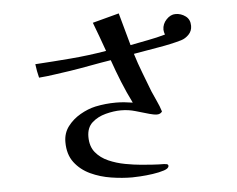

<svg xmlns="http://www.w3.org/2000/svg" viewBox="-53 -798 1106 895"><g transform="rotate(-5 500.0 -350.5)"><path d="M865 -647Q865 -623 849 -606.5Q833 -590 813 -584Q765 -570 704 -560Q643 -550 588 -540Q602 -494 619.5 -449Q637 -404 654 -359Q664 -335 675.5 -311Q687 -287 695 -261Q687 -249 671 -249Q662 -249 653 -251Q644 -253 636 -255Q604 -264 572 -273.5Q540 -283 505 -283Q471 -283 433 -273Q395 -263 369 -239.5Q343 -216 343 -173Q343 -128 366 -100Q389 -72 425.5 -56Q462 -40 502.5 -32.5Q543 -25 577 -22Q600 -20 629.5 -18Q659 -16 683 -16Q687 -16 695 -14.5Q703 -13 703 -6Q703 6 680.5 13.5Q658 21 626.5 25.5Q595 30 567.5 31.5Q540 33 530 33Q484 33 432.5 25Q381 17 336 -4Q291 -25 262.5 -62.5Q234 -100 234 -158Q234 -200 257.5 -231Q281 -262 316.5 -282.5Q352 -303 388 -311Q412 -316 436 -318.5Q460 -321 485 -321Q505 -321 524.5 -319Q544 -317 563 -314Q538 -364 517 -416Q496 -468 478 -520Q433 -513 382 -503.5Q331 -494 286 -487Q249 -482 212.5 -476.5Q176 -471 138 -468Q134 -483 131 -499.5Q128 -516 126 -532Q208 -537 293 -544Q378 -551 460 -565Q448 -599 435.5 -633Q423 -667 410 -701L534 -734L576 -582Q616 -590 658.5 -598Q701 -606 740 -617Q738 -622 736.5 -629Q735 -636 735 -640Q735 -667 754.5 -687.5Q774 -708 797 -708Q823 -708 844 -692.5Q865 -677 865 -647Z"/></g></svg>

Font: Kaisei Opti
Style: Bold
Weight: 700
Designer: Font-Kai, 金井和夫
Foundry: KAZUO KANAI
Version: Version 5.003